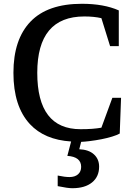

<svg xmlns="http://www.w3.org/2000/svg" viewBox="-20 -735 711 1015"><path d="M285 193Q323 201 347 201Q376 201 392.5 186.5Q409 172 409 147Q409 94 336 89L356 13Q215 4 138 -79Q51 -173 51 -350Q51 -527 141.5 -621Q232 -715 413 -715Q529 -715 608 -680V-491H562L516 -639Q477 -648 426 -648Q177 -648 177 -350Q177 -52 406 -52Q440 -52 467 -54Q494 -56 516 -60L574 -218H620L613 -29Q599 -21 573 -13Q547 -5 516.5 1Q486 7 453 11Q429 14 409 15L399 54Q449 56 476.5 81Q504 106 504 146Q504 199 466.5 229.5Q429 260 362 260Q338 260 285 249Z"/></svg>

Font: Volkhov
Style: Regular
Weight: 400
Designer: Cyreal (www.cyreal.org)
Foundry: Cyreal (www.cyreal.org)
Version: Version 1.010